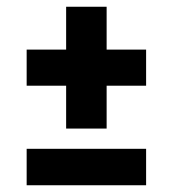

<svg xmlns="http://www.w3.org/2000/svg" viewBox="-20 -577 512 569"><path d="M59 -28V-136H413V-28ZM59 -430H176V-557H296V-430H413V-323H296V-196H176V-323H59Z"/></svg>

Font: YasnoRaleway
Style: Bold
Weight: 700
Designer: Matt McInerney, Pablo Impallari, Rodrigo Fuenzalida
Foundry: Matt McInerney, Pablo Impallari, Rodrigo Fuenzalida
Version: Version 4.026